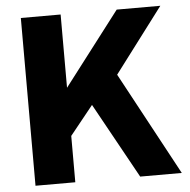

<svg xmlns="http://www.w3.org/2000/svg" viewBox="-53 -794 838 846"><g transform="rotate(-5 366.5 -371.0)"><path d="M533 0 349 -333 246 -205V0H70V-742H246V-418L494 -742H687L471 -456L717 0Z"/></g></svg>

Font: Morrison
Style: Bold
Weight: 700
Designer: Pablo Impallari, Rodrigo Fuenzalida (Modified by Dan O. Williams)
Version: Version 0.03;June 6, 2019;FontCreator 11.5.0.2425 64-bit; tt